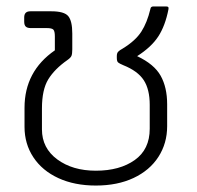

<svg xmlns="http://www.w3.org/2000/svg" viewBox="-20 -560 612 595"><path d="M56 -167V-226Q56 -339 150 -404V-447Q150 -463 145.5 -468Q141 -473 125 -473H75Q65 -473 60 -477.5Q55 -482 55 -493V-506Q55 -525 74 -525H139Q179 -525 191.5 -510Q204 -495 204 -456V-407Q204 -393 201.5 -387Q199 -381 189 -374Q149 -346 129.5 -314Q110 -282 110 -224V-159Q110 -101 157.5 -66Q205 -31 277 -31Q351 -31 397.5 -64Q444 -97 444 -161V-235Q444 -283 425.5 -311.5Q407 -340 362 -358Q350 -363 346 -366.5Q342 -370 342 -381V-386Q342 -395 346 -399.5Q350 -404 361 -410Q400 -434 418 -462Q436 -490 446 -532Q447 -540 455 -540H495Q500 -540 501.5 -538Q503 -536 502 -531Q492 -480 470.5 -447Q449 -414 405 -386Q458 -361 478 -325Q498 -289 498 -237V-169Q498 -116 471 -74Q444 -32 394 -8.5Q344 15 277 15Q211 15 161 -8Q111 -31 83.5 -72.5Q56 -114 56 -167Z"/></svg>

Font: Mitr ExtraLight
Style: Regular
Weight: 275
Designer: Thanarat Vachiruckul
Foundry: Cadson Demak Co.,Ltd.
Version: Version 1.001